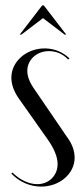

<svg xmlns="http://www.w3.org/2000/svg" viewBox="-20 -682 305 710"><path d="M53 -554H59L139 -615L219 -554H225L142 -662H136ZM237 -466C212 -490 180 -503 145 -503C77 -503 22 -454 22 -395C22 -370 31 -345 48 -320L158 -164C181 -131 193 -101 193 -75C193 -33 161 -1 118 -1C87 -1 53 -17 26 -44L22 -40C52 -9 91 8 132 8C200 8 256 -39 256 -99C256 -125 246 -152 226 -178L108 -351C90 -376 81 -399 81 -420C81 -461 116 -493 161 -493C187 -493 212 -483 232 -462Z"/></svg>

Font: Moniqa Display
Style: Regular
Weight: 400
Designer: Rajesh Rajput
Foundry: Rajesh Rajput
Version: Version 1.000